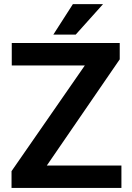

<svg xmlns="http://www.w3.org/2000/svg" viewBox="-20 -922 646 942"><path d="M575.7 -109.8V0H74.3V-109.8ZM567.4 -630.9 134.3 0H36.6V-82.3L472.5 -710.9H567.4ZM518.3 -710.9V-600.7H37.7V-710.9ZM241.6 -752.1 337.5 -901.6H485.4L351.3 -752.1Z"/></svg>

Font: Vazirmatn
Style: Regular
Weight: 400
Designer: Saber Rastikerdar
Foundry: Saber Rastikerdar
Version: Version 33.003;September 2, 2022;FontCreator 14.0.0.2862 64-